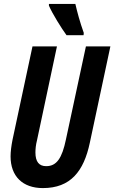

<svg xmlns="http://www.w3.org/2000/svg" viewBox="-20 -951 584 981"><path d="M320 -771H407L408 -783C388 -839 375 -888 365 -931H230V-922C247 -882 295 -805 320 -771ZM199 10C340 10 408 -75 439 -222L544 -714H419L317 -239C297 -142 269 -102 216 -102C180 -102 161 -124 161 -172C161 -189 163 -211 169 -234L271 -714H146L44 -237C38 -207 34 -176 34 -152C34 -50 96 10 199 10Z"/></svg>

Font: Noto Sans ExtraCondensed
Style: Bold Italic
Weight: 700
Width: 2
Italic angle: -12°
Designer: Monotype Design Team
Foundry: Monotype Imaging Inc.
Version: Version 2.013